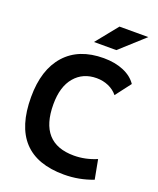

<svg xmlns="http://www.w3.org/2000/svg" viewBox="-165 -1004 915 1112"><g transform="rotate(20 293.0 -448.0)"><path d="M365.2 9.8Q33.7 9.8 33.7 -347.7Q33.7 -517.1 117.2 -610.1Q200.7 -703.1 353.5 -703.1Q422.4 -703.1 475.6 -680.9Q528.8 -658.7 556.2 -617.7L483.9 -522.9Q461.9 -550.3 428 -565.2Q394 -580.1 354.5 -580.1Q270.5 -580.1 220 -520.8Q169.4 -461.4 169.4 -352.5Q169.4 -113.3 381.8 -113.3Q452.6 -113.3 521.5 -142.6L543.9 -23.4Q459 9.8 365.2 9.8ZM267.1 -771.5 375.5 -905.8H553.2L404.8 -771.5Z"/></g></svg>

Font: Cascadia Code
Style: Regular
Weight: 400
Monospace: yes
Designer: Aaron Bell
Foundry: Saja Typeworks
Version: Version 2106.017